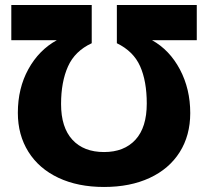

<svg xmlns="http://www.w3.org/2000/svg" viewBox="-20 -734 828 764"><path d="M564 -322Q564 -411 537.5 -470.5Q511 -530 445 -562V-714H763V-574H585Q655 -535 696 -457.5Q737 -380 737 -284Q737 -195 695 -128.5Q653 -62 575.5 -26Q498 10 394 10Q290 10 212.5 -26.5Q135 -63 93 -130Q51 -197 51 -285Q51 -383 93 -459Q135 -535 206 -574H25V-714H345V-562Q278 -531 250.5 -469.5Q223 -408 223 -320Q223 -227 268 -178Q313 -129 394 -129Q474 -129 519 -178Q564 -227 564 -322Z"/></svg>

Font: Noto Sans UI ExtraBold
Style: Regular
Weight: 800
Designer: Monotype Design Team
Foundry: Monotype Imaging Inc.
Version: Version 1.001